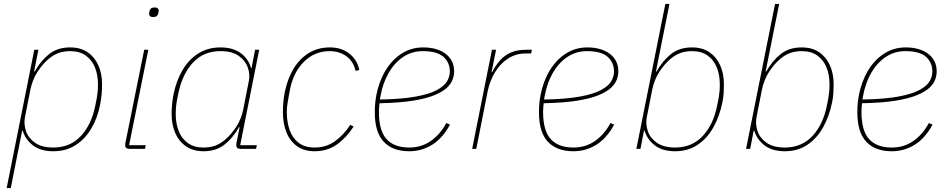

<svg xmlns="http://www.w3.org/2000/svg" viewBox="-20 -760 4840 980"><path d="M14 200 155 -506H176L154 -395H157Q189 -451 231.5 -484.5Q274 -518 338 -518Q391 -518 427 -493.5Q463 -469 482 -426.5Q501 -384 501 -330Q501 -303 498.5 -277Q496 -251 491 -226Q478 -158 446 -104Q414 -50 365.5 -19Q317 12 252 12Q188 12 149 -17.5Q110 -47 96 -93H93L35 200ZM252 -7Q338 -7 393 -66Q448 -125 467 -224L474 -259Q477 -276 478.5 -292.5Q480 -309 480 -330Q480 -377 465 -415Q450 -453 418.5 -476Q387 -499 338 -499Q307 -499 280.5 -490Q254 -481 228 -459Q199 -435 172.5 -395Q146 -355 135 -302L107 -160Q101 -126 112.5 -91Q124 -56 158.5 -31.5Q193 -7 252 -7Z M761 -673Q750 -673 745.5 -678Q741 -683 741 -689Q741 -692 741.5 -695.5Q742 -699 743 -703Q745 -712 751 -717Q757 -722 770 -722Q781 -722 785.5 -717Q790 -712 790 -706Q790 -703 789.5 -700Q789 -697 788 -692Q786 -683 780 -678Q774 -673 761 -673ZM720 0H642Q631 0 625 -4.5Q619 -9 619 -19Q619 -24 619.5 -27.5Q620 -31 621 -35L716 -506H737L639 -19H724Z M1287 0H1209Q1198 0 1192 -4.5Q1186 -9 1186 -19Q1186 -24 1186.5 -27.5Q1187 -31 1188 -35L1203 -111H1200Q1169 -56 1126 -22Q1083 12 1019 12Q967 12 930.5 -12.5Q894 -37 875 -80Q856 -123 856 -176Q856 -203 858.5 -229Q861 -255 866 -280Q880 -348 911.5 -402Q943 -456 992 -487Q1041 -518 1105 -518Q1169 -518 1208.5 -489Q1248 -460 1261 -413H1264L1282 -506H1303L1206 -19H1291ZM1019 -7Q1051 -7 1077 -16Q1103 -25 1129 -47Q1158 -71 1185 -111.5Q1212 -152 1222 -204L1250 -346Q1257 -380 1245 -415Q1233 -450 1199 -474.5Q1165 -499 1105 -499Q1019 -499 964.5 -440Q910 -381 890 -282L883 -247Q880 -231 878.5 -214Q877 -197 877 -176Q877 -130 892 -91.5Q907 -53 938.5 -30Q970 -7 1019 -7Z M1586 12Q1532 12 1496 -14Q1460 -40 1442 -84.5Q1424 -129 1424 -186Q1424 -214 1426.5 -240.5Q1429 -267 1434 -292Q1448 -359 1478.5 -409.5Q1509 -460 1555.5 -489Q1602 -518 1664 -518Q1723 -518 1763.5 -486Q1804 -454 1814 -403L1795 -398Q1784 -447 1748 -473Q1712 -499 1662 -499Q1586 -499 1531 -444.5Q1476 -390 1459 -297L1450 -248Q1447 -230 1445.5 -217.5Q1444 -205 1444 -186Q1444 -137 1458.5 -96Q1473 -55 1504.5 -31Q1536 -7 1586 -7Q1645 -7 1689.5 -39Q1734 -71 1768 -123L1785 -114Q1748 -57 1699.5 -22.5Q1651 12 1586 12Z M2069 12Q1984 12 1938.5 -36.5Q1893 -85 1893 -187Q1893 -210 1895 -232Q1897 -254 1901 -275Q1915 -346 1948 -400.5Q1981 -455 2030 -486.5Q2079 -518 2140 -518Q2176 -518 2205 -509.5Q2234 -501 2255 -485Q2276 -469 2287 -446.5Q2298 -424 2298 -395Q2298 -376 2290.5 -354.5Q2283 -333 2261.5 -312.5Q2240 -292 2198 -274.5Q2156 -257 2087.5 -246Q2019 -235 1917 -233Q1916 -226 1915 -211.5Q1914 -197 1914 -189Q1914 -93 1953 -50Q1992 -7 2069 -7Q2131 -7 2179 -40.5Q2227 -74 2258 -132L2277 -124Q2239 -54 2185.5 -21Q2132 12 2069 12ZM2138 -499Q2082 -499 2037.5 -469Q1993 -439 1963.5 -387.5Q1934 -336 1922 -269L1919 -252Q2032 -254 2102 -267Q2172 -280 2210 -300.5Q2248 -321 2262 -345.5Q2276 -370 2276 -395Q2276 -441 2243.5 -470Q2211 -499 2138 -499Z M2411 0H2390L2491 -506H2512L2489 -392H2492Q2509 -425 2531.5 -451Q2554 -477 2586.5 -491.5Q2619 -506 2665 -506H2695L2691 -487H2662Q2613 -487 2573 -461Q2533 -435 2506.5 -391Q2480 -347 2469 -293Z M2907 12Q2822 12 2776.5 -36.5Q2731 -85 2731 -187Q2731 -210 2733 -232Q2735 -254 2739 -275Q2753 -346 2786 -400.5Q2819 -455 2868 -486.5Q2917 -518 2978 -518Q3014 -518 3043 -509.5Q3072 -501 3093 -485Q3114 -469 3125 -446.5Q3136 -424 3136 -395Q3136 -376 3128.5 -354.5Q3121 -333 3099.5 -312.5Q3078 -292 3036 -274.5Q2994 -257 2925.5 -246Q2857 -235 2755 -233Q2754 -226 2753 -211.5Q2752 -197 2752 -189Q2752 -93 2791 -50Q2830 -7 2907 -7Q2969 -7 3017 -40.5Q3065 -74 3096 -132L3115 -124Q3077 -54 3023.5 -21Q2970 12 2907 12ZM2976 -499Q2920 -499 2875.5 -469Q2831 -439 2801.5 -387.5Q2772 -336 2760 -269L2757 -252Q2870 -254 2940 -267Q3010 -280 3048 -300.5Q3086 -321 3100 -345.5Q3114 -370 3114 -395Q3114 -441 3081.5 -470Q3049 -499 2976 -499Z M3228 0 3376 -740H3397L3328 -395H3331Q3363 -451 3405.5 -484.5Q3448 -518 3512 -518Q3565 -518 3601 -493.5Q3637 -469 3656 -426.5Q3675 -384 3675 -330Q3675 -306 3673.5 -283Q3672 -260 3667 -237Q3653 -167 3621.5 -110.5Q3590 -54 3541 -21Q3492 12 3426 12Q3362 12 3323 -17.5Q3284 -47 3270 -93H3267L3249 0ZM3426 -7Q3512 -7 3567 -66Q3622 -125 3641 -224L3648 -259Q3651 -276 3652.5 -292.5Q3654 -309 3654 -330Q3654 -377 3639 -415Q3624 -453 3592.5 -476Q3561 -499 3512 -499Q3481 -499 3454.5 -490Q3428 -481 3402 -459Q3373 -435 3346.5 -395Q3320 -355 3309 -302L3281 -160Q3275 -126 3286.5 -91Q3298 -56 3332.5 -31.5Q3367 -7 3426 -7Z M3788 0 3936 -740H3957L3888 -395H3891Q3923 -451 3965.5 -484.5Q4008 -518 4072 -518Q4125 -518 4161 -493.5Q4197 -469 4216 -426.5Q4235 -384 4235 -330Q4235 -306 4233.5 -283Q4232 -260 4227 -237Q4213 -167 4181.5 -110.5Q4150 -54 4101 -21Q4052 12 3986 12Q3922 12 3883 -17.5Q3844 -47 3830 -93H3827L3809 0ZM3986 -7Q4072 -7 4127 -66Q4182 -125 4201 -224L4208 -259Q4211 -276 4212.5 -292.5Q4214 -309 4214 -330Q4214 -377 4199 -415Q4184 -453 4152.5 -476Q4121 -499 4072 -499Q4041 -499 4014.5 -490Q3988 -481 3962 -459Q3933 -435 3906.5 -395Q3880 -355 3869 -302L3841 -160Q3835 -126 3846.5 -91Q3858 -56 3892.5 -31.5Q3927 -7 3986 -7Z M4532 12Q4447 12 4401.5 -36.5Q4356 -85 4356 -187Q4356 -210 4358 -232Q4360 -254 4364 -275Q4378 -346 4411 -400.5Q4444 -455 4493 -486.5Q4542 -518 4603 -518Q4639 -518 4668 -509.5Q4697 -501 4718 -485Q4739 -469 4750 -446.5Q4761 -424 4761 -395Q4761 -376 4753.5 -354.5Q4746 -333 4724.5 -312.5Q4703 -292 4661 -274.5Q4619 -257 4550.5 -246Q4482 -235 4380 -233Q4379 -226 4378 -211.5Q4377 -197 4377 -189Q4377 -93 4416 -50Q4455 -7 4532 -7Q4594 -7 4642 -40.5Q4690 -74 4721 -132L4740 -124Q4702 -54 4648.5 -21Q4595 12 4532 12ZM4601 -499Q4545 -499 4500.5 -469Q4456 -439 4426.5 -387.5Q4397 -336 4385 -269L4382 -252Q4495 -254 4565 -267Q4635 -280 4673 -300.5Q4711 -321 4725 -345.5Q4739 -370 4739 -395Q4739 -441 4706.5 -470Q4674 -499 4601 -499Z"/></svg>

Font: IBM Plex Sans Thin
Style: Italic
Weight: 250
Italic angle: -11.31°
Designer: Mike Abbink, Paul van der Laan, Pieter van Rosmalen
Foundry: Bold Monday
Version: Version 3.201